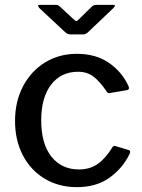

<svg xmlns="http://www.w3.org/2000/svg" viewBox="-20 -762 585 792"><path d="M510 -407Q512 -403 512 -398Q512 -392 503 -390L432 -378H429Q423 -378 419 -386Q391 -427 365 -446.5Q339 -466 302 -466Q232 -466 191 -413Q150 -360 150 -265Q150 -169 192 -116Q234 -63 306 -63Q351 -63 383.5 -86Q416 -109 444 -155Q447 -159 450 -160Q453 -161 458 -159L511 -143Q520 -140 515 -128Q487 -69 432.5 -29.5Q378 10 297 10Q223 10 165 -24.5Q107 -59 74.5 -121Q42 -183 42 -263Q42 -343 75 -406Q108 -469 166 -504.5Q224 -540 297 -540Q375 -540 429 -503Q483 -466 510 -407ZM379 -742H446Q454 -742 454 -739Q454 -735 448 -729L344 -630Q334 -620 323 -620H274Q264 -620 258.5 -622.5Q253 -625 247 -631L142 -729Q137 -736 137 -738Q137 -742 145 -742H207Q215 -742 218 -741Q221 -740 227 -735L282 -684Q291 -675 295 -675Q298 -675 307 -684L359 -735Q366 -742 379 -742Z"/></svg>

Font: Libre Franklin Medium
Style: Regular
Weight: 500
Designer: Pablo Impallari, Rodrigo Fuenzalida
Foundry: Impallari Type
Version: Version 1.002; ttfautohint (v1.5)